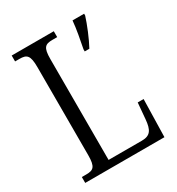

<svg xmlns="http://www.w3.org/2000/svg" viewBox="-171 -823 861 932"><g transform="rotate(-30 259.5 -357.0)"><path d="M34 0H478L483 -211H450L442 -120C437 -65 423 -40 375 -40H188V-605C188 -670 202 -681 244 -681H270V-714H34V-681H58C99 -681 114 -670 114 -603V-110C114 -44 99 -33 59 -33H34ZM351 -566V-554H377C400 -596 427 -662 440 -704V-714H375C371 -667 360 -612 351 -566Z"/></g></svg>

Font: Noto Serif Armenian Condensed Light
Style: Regular
Weight: 300
Width: 3
Designer: Monotype Design Team
Foundry: Monotype Imaging Inc.
Version: Version 2.008